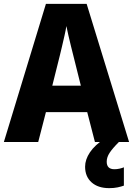

<svg xmlns="http://www.w3.org/2000/svg" viewBox="-20 -736 689 995"><path d="M472 0 432 -155H218L178 0H0L218 -716H429L649 0ZM360 -448Q355 -468 348 -496Q341 -524 334.5 -552.5Q328 -581 324 -601Q321 -581 314.5 -552.5Q308 -524 301.5 -496Q295 -468 290 -448L251 -292H399ZM533 102Q533 141 573 141Q586 141 599.5 138Q613 135 622 131V226Q608 231 589.5 235Q571 239 546 239Q488 239 454.5 209Q421 179 421 128Q421 91 446 53.5Q471 16 524 -19L596 0Q563 33 548 56Q533 79 533 102Z"/></svg>

Font: Noto Sans Devanagari UI SemiCondensed ExtraBold
Style: Regular
Weight: 800
Width: 4
Designer: Jelle Bosma - Monotype Design Team
Foundry: Monotype Imaging Inc.
Version: Version 2.004; ttfautohint (v1.8.4.7-5d5b)